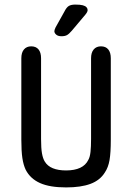

<svg xmlns="http://www.w3.org/2000/svg" viewBox="-20 -807 576 837"><path d="M463 -198V-553Q463 -578 452 -591.5Q441 -605 420 -605Q400 -605 388.5 -591.5Q377 -578 377 -553V-201Q377 -167 374.5 -144.5Q372 -122 365 -110Q354 -87 329.5 -75.5Q305 -64 268 -64Q234 -64 210.5 -73.5Q187 -83 175 -103Q167 -116 163 -138.5Q159 -161 159 -201V-553Q159 -578 148 -591.5Q137 -605 116 -605Q96 -605 84.5 -591.5Q73 -578 73 -553V-198Q73 -148 77.5 -118Q82 -88 92 -67Q112 -28 154.5 -9Q197 10 268 10Q333 10 374.5 -5.5Q416 -21 437 -55Q452 -77 457.5 -109Q463 -141 463 -198ZM362 -763Q362 -770 357 -775.5Q352 -781 341 -784Q330 -787 308 -787Q290 -787 280 -781Q270 -775 261 -757L222 -687Q217 -676 217 -671Q217 -663 225 -656Q233 -649 248 -649Q263 -649 272 -654Q281 -659 293 -673L352 -743Q362 -755 362 -763Z"/></svg>

Font: Beiruti Medium
Style: Regular
Weight: 500
Designer: Arlette Boutros
Foundry: Boutros
Version: Version 1.41